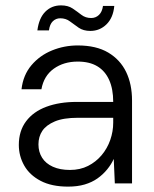

<svg xmlns="http://www.w3.org/2000/svg" viewBox="-20 -682 571 714"><path d="M233 12Q172 12 131 -9.5Q90 -31 70 -66.5Q50 -102 50 -143Q50 -195 77 -231Q104 -267 152.5 -285Q201 -303 265 -303H401Q401 -351 386 -384.5Q371 -418 342 -435.5Q313 -453 269 -453Q217 -453 180 -426.5Q143 -400 134 -350H60Q66 -403 97 -439.5Q128 -476 173.5 -494.5Q219 -513 269 -513Q338 -513 382.5 -486.5Q427 -460 449 -414.5Q471 -369 471 -308V0H407L403 -91Q394 -71 378.5 -52Q363 -33 342.5 -18.5Q322 -4 295 4Q268 12 233 12ZM240 -50Q278 -50 307.5 -65Q337 -80 358 -105Q379 -130 390 -161.5Q401 -193 401 -226V-244H270Q216 -244 184 -230.5Q152 -217 137.5 -195.5Q123 -174 123 -145Q123 -117 136.5 -95.5Q150 -74 176.5 -62Q203 -50 240 -50ZM316 -567Q290 -567 272.5 -579Q255 -591 240 -602.5Q225 -614 204 -614Q188 -614 176.5 -603Q165 -592 162 -569H119Q125 -615 148.5 -638.5Q172 -662 207 -662Q233 -662 250 -650.5Q267 -639 282.5 -627Q298 -615 319 -615Q336 -615 348 -626.5Q360 -638 363 -660H405Q401 -616 376 -591.5Q351 -567 316 -567Z"/></svg>

Font: DM Sans 18pt Light
Style: Regular
Weight: 300
Designer: Colophon Foundry, Jonny Pinhorn
Foundry: Colophon Foundry
Version: Version 4.004;gftools[0.9.30]